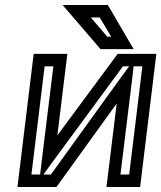

<svg xmlns="http://www.w3.org/2000/svg" viewBox="-20 -725 647 770"><path d="M215 13 448 -310 410 0 407 25H432H517H542L545 0L604 -484L607 -509H582H465H452L443 -497L210 -182L247 -484L250 -509H225H140H115L112 -484L53 0L50 25H75H192H206L215 13ZM516 -459H551L498 -25H463L509 -400L516 -459ZM141 -25H106L159 -459H194L149 -93L141 -25ZM184 -25H154L194 -80L473 -459H498L464 -413L184 -25ZM493 -567 419 -694 412 -705H400H291H231L268 -662L377 -535L383 -528H394H468H516L493 -567ZM426 -578H410L344 -655H380L426 -578Z"/></svg>

Font: Gamestation Text Outline
Style: Italic
Weight: 400
Designer: Jonas Hecksher
Foundry: Jonas Hecksher, Playtypeª, e-types AS
Version: Version 1.003